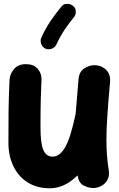

<svg xmlns="http://www.w3.org/2000/svg" viewBox="-20 -910 629 1012"><path d="M560.1 -477.5C560.5 -481.4 560.5 -485.4 560.5 -488.8C560.5 -510.7 553.2 -528.3 539.1 -542.5C524.9 -556.2 507.3 -564 487.3 -565.9C483.9 -566.4 480.5 -566.4 477.1 -566.4C460 -566.4 442.4 -561 424.8 -549.8C406.7 -538.6 396.5 -520 394 -493.2C387.7 -423.3 382.8 -364.3 378.9 -312V-311C370.6 -270.5 361.3 -233.4 350.6 -199.2C329.1 -130.4 299.8 -84.5 257.3 -84.5C234.4 -84.5 218.3 -96.2 208.5 -119.6C198.2 -143.1 193.4 -183.6 193.4 -240.7C193.4 -366.2 195.8 -421.9 198.7 -490.2V-494.1C198.7 -514.2 191.9 -531.7 178.2 -547.9C164.1 -564 143.6 -571.8 116.2 -571.8C89.4 -571.8 68.8 -563.5 54.2 -546.4C39.6 -529.3 31.7 -510.7 30.3 -489.7C24.4 -379.9 24.4 -262.7 24.4 -156.7C24.4 -111.3 33.2 -70.8 50.3 -34.7C85 37.6 150.9 82.5 242.2 82.5C298.3 82.5 347.2 55.7 388.7 14.6C393.1 41.5 403.8 59.6 421.9 68.4C439.9 76.7 456.1 81.1 470.2 81.1C477.5 81.1 484.9 80.1 492.2 78.6C529.8 69.3 554.7 39.6 554.7 4.4C554.7 -1 554.2 -6.8 553.2 -13.2C544.9 -64.5 541 -112.3 541 -173.3C541 -210 542.5 -252.4 545.9 -300.8C548.8 -349.1 553.7 -407.7 560.1 -477.5ZM362.8 -880.4C355 -886.7 346.2 -889.6 336.4 -889.6C335 -889.6 330.6 -889.2 323.7 -888.7C316.4 -887.7 309.1 -882.3 301.8 -873C265.1 -827.6 228.5 -779.8 197.8 -711.9C195.3 -706.5 194.3 -700.7 194.3 -695.3C194.3 -684.1 199.2 -663.1 219.2 -653.8C224.6 -651.4 230 -650.4 235.8 -650.4C247.1 -650.4 268.1 -654.8 277.3 -675.8C304.2 -733.9 333 -773.9 369.6 -819.3C376 -827.1 379.4 -835.9 379.4 -846.2C379.4 -847.7 378.9 -852.1 378.4 -859.4C377.4 -866.2 372.1 -873 362.8 -880.4Z"/></svg>

Font: Mikhak Black
Style: Regular
Weight: 900
Designer: Amin Abedi
Version: Version 3.2